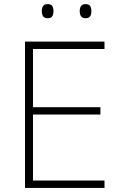

<svg xmlns="http://www.w3.org/2000/svg" viewBox="-20 -917 591 937"><path d="M490 0H102V-714H490V-678H141V-394H470V-358H141V-36H490ZM184 -863Q184 -878 190.5 -887.5Q197 -897 212 -897Q229 -897 235 -887.5Q241 -878 241 -863Q241 -847 235 -837.5Q229 -828 212 -828Q197 -828 190.5 -837.5Q184 -847 184 -863ZM369 -863Q369 -878 375.5 -887.5Q382 -897 397 -897Q414 -897 420 -887.5Q426 -878 426 -863Q426 -847 420 -837.5Q414 -828 397 -828Q382 -828 375.5 -837.5Q369 -847 369 -863Z"/></svg>

Font: Noto Sans Lao UI ExtLt
Style: Regular
Weight: 200
Designer: Monotype Design Team
Foundry: Monotype Imaging Inc.
Version: Version 2.000; ttfautohint (v1.8.4.7-5d5b)